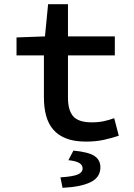

<svg xmlns="http://www.w3.org/2000/svg" viewBox="-20 -665 640 918"><path d="M391 12Q335 12 296.5 -3Q258 -18 234.5 -45.5Q211 -73 200.5 -112Q190 -151 190 -198V-400H59V-486L195 -491L210 -645H305V-491H529V-400H305V-198Q305 -137 330.5 -108.5Q356 -80 419 -80Q450 -80 476 -85.5Q502 -91 526 -100L548 -16Q515 -5 477 3.5Q439 12 391 12ZM279 233 269 183Q330 179 352.5 169Q375 159 375 140Q375 107 307 101L331 55Q404 62 432 81Q460 100 460 135Q460 183 413 206Q366 229 279 233Z"/></svg>

Font: Source Code Pro Semibold
Style: Regular
Weight: 600
Monospace: yes
Designer: Paul D. Hunt, Teo Tuominen
Foundry: Adobe Systems Incorporated
Version: Version 2.030;PS 1.000;hotconv 16.6.51;makeotf.lib2.5.65220